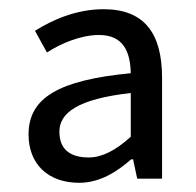

<svg xmlns="http://www.w3.org/2000/svg" viewBox="-20 -829 425 417"><path d="M152 -432C197 -432 234 -456 265 -483H269L278 -441H332V-660C332 -756 294 -809 205 -809C145 -809 92 -785 56 -762L82 -715C111 -734 155 -753 195 -753C247 -753 263 -718 264 -670C108 -655 42 -617 42 -537C42 -473 84 -432 152 -432ZM173 -487C133 -487 109 -504 109 -543C109 -584 149 -614 264 -627V-532C231 -502 201 -487 173 -487Z"/></svg>

Font: Spoqa Han Sans Neo
Style: Regular
Weight: 400
Designer: [Spoqa Han Sans Neo] Dong-huui Kim ___ Younghwa Kang ___ Yujin Lee ___ [Noto Sans] Ryoko NISHIZUKA ____ (kana & ideograp
Foundry: Spoqa (http://www.spoqa-han-sans.com)
Version: Version 1.100;hotconv 1.0.109;makeotfexe 2.5.65596